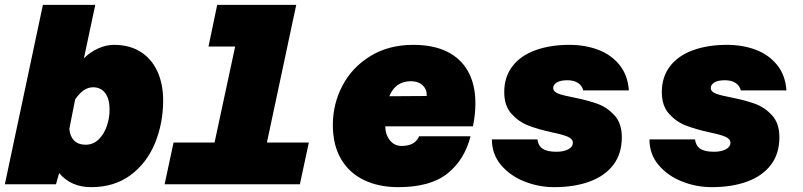

<svg xmlns="http://www.w3.org/2000/svg" viewBox="-42 -760 3312 792"><path d="M631 -346Q631 -252 597.5 -170Q564 -88 497 -38Q430 12 334 12Q251 12 202 -46L189 0H-22L135 -740H351L304 -519Q328 -544 361.5 -559.5Q395 -575 428 -575Q492 -575 537.5 -546.5Q583 -518 607 -466Q631 -414 631 -346ZM311 -163Q342 -163 364.5 -184.5Q387 -206 398.5 -239.5Q410 -273 410 -308Q410 -352 392 -376Q374 -400 342 -400Q322 -400 304 -388Q286 -376 268 -350L244 -228Q247 -197 264 -180Q281 -163 311 -163Z M674 -172H843L928 -568H818L854 -740H1180L1059 -172H1232L1195 0H637Z M1331 -245Q1331 -331 1370.5 -406.5Q1410 -482 1485.5 -528.5Q1561 -575 1663 -575Q1745 -575 1802 -547Q1859 -519 1889 -465Q1919 -411 1919 -334Q1919 -288 1909 -239H1547Q1548 -204 1566.5 -181Q1585 -158 1615 -158Q1670 -158 1687 -198H1899Q1874 -100 1803.5 -44Q1733 12 1601 12Q1520 12 1459 -17.5Q1398 -47 1364.5 -104.5Q1331 -162 1331 -245ZM1718 -364Q1720 -390 1702 -407.5Q1684 -425 1653 -425Q1589 -425 1564 -363Z M1987 -185H2175Q2178 -159 2196.5 -146.5Q2215 -134 2253 -134Q2283 -134 2302 -144Q2321 -154 2321 -171Q2321 -187 2300 -196Q2279 -205 2235 -214Q2176 -227 2136.5 -242.5Q2097 -258 2067.5 -291Q2038 -324 2038 -380Q2038 -443 2072 -487Q2106 -531 2167 -553Q2228 -575 2307 -575Q2372 -575 2426 -554.5Q2480 -534 2514 -491.5Q2548 -449 2552 -387H2364Q2359 -407 2342 -418Q2325 -429 2298 -429Q2270 -429 2255 -420Q2240 -411 2240 -397Q2240 -382 2260.5 -374Q2281 -366 2324 -358Q2384 -346 2423.5 -331.5Q2463 -317 2493 -284Q2523 -251 2523 -194Q2523 -126 2488 -80Q2453 -34 2390 -11Q2327 12 2244 12Q2180 12 2121 -11.5Q2062 -35 2024.5 -79.5Q1987 -124 1987 -185Z M2637 -185H2825Q2828 -159 2846.5 -146.5Q2865 -134 2903 -134Q2933 -134 2952 -144Q2971 -154 2971 -171Q2971 -187 2950 -196Q2929 -205 2885 -214Q2826 -227 2786.5 -242.5Q2747 -258 2717.5 -291Q2688 -324 2688 -380Q2688 -443 2722 -487Q2756 -531 2817 -553Q2878 -575 2957 -575Q3022 -575 3076 -554.5Q3130 -534 3164 -491.5Q3198 -449 3202 -387H3014Q3009 -407 2992 -418Q2975 -429 2948 -429Q2920 -429 2905 -420Q2890 -411 2890 -397Q2890 -382 2910.5 -374Q2931 -366 2974 -358Q3034 -346 3073.5 -331.5Q3113 -317 3143 -284Q3173 -251 3173 -194Q3173 -126 3138 -80Q3103 -34 3040 -11Q2977 12 2894 12Q2830 12 2771 -11.5Q2712 -35 2674.5 -79.5Q2637 -124 2637 -185Z"/></svg>

Font: Azeret Mono Black
Style: Italic
Weight: 900
Italic angle: -12°
Designer: Martin Vácha
Foundry: Displaay
Version: Version 1.000; Glyphs 3.0.3, build 3074